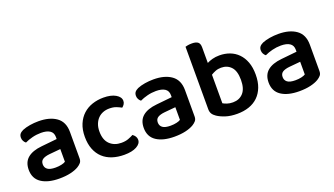

<svg xmlns="http://www.w3.org/2000/svg" viewBox="-62 -1112 2747 1581"><g transform="rotate(-20 1312.0 -321.5)"><path d="M250 -81Q279 -81 303 -86.5Q327 -92 338 -100V-211L241 -202Q201 -198 180 -184.5Q159 -171 159 -142Q159 -113 180.5 -97Q202 -81 250 -81ZM246 -488Q344 -488 402.5 -446Q461 -404 461 -316V-85Q461 -61 449 -47Q437 -33 419 -22Q391 -5 348 5Q305 15 250 15Q150 15 92.5 -23.5Q35 -62 35 -139Q35 -206 77.5 -241.5Q120 -277 201 -285L338 -299V-317Q338 -355 310.5 -373Q283 -391 233 -391Q194 -391 157 -381.5Q120 -372 91 -358Q80 -366 72.5 -379.5Q65 -393 65 -409Q65 -429 74.5 -441.5Q84 -454 105 -464Q134 -476 171 -482Q208 -488 246 -488Z M830 -387Q800 -387 774.5 -377Q749 -367 730.5 -348Q712 -329 701 -301Q690 -273 690 -236Q690 -162 729 -124.5Q768 -87 830 -87Q865 -87 890.5 -96.5Q916 -106 936 -117Q950 -107 958.5 -94Q967 -81 967 -64Q967 -30 927 -8Q887 14 819 14Q762 14 714.5 -1.5Q667 -17 633 -48.5Q599 -80 580.5 -127Q562 -174 562 -236Q562 -299 582 -346.5Q602 -394 636.5 -425.5Q671 -457 717 -472.5Q763 -488 815 -488Q882 -488 922 -464.5Q962 -441 962 -407Q962 -391 953.5 -378Q945 -365 934 -357Q914 -368 889.5 -377.5Q865 -387 830 -387Z M1258 -81Q1287 -81 1311 -86.5Q1335 -92 1346 -100V-211L1249 -202Q1209 -198 1188 -184.5Q1167 -171 1167 -142Q1167 -113 1188.5 -97Q1210 -81 1258 -81ZM1254 -488Q1352 -488 1410.5 -446Q1469 -404 1469 -316V-85Q1469 -61 1457 -47Q1445 -33 1427 -22Q1399 -5 1356 5Q1313 15 1258 15Q1158 15 1100.5 -23.5Q1043 -62 1043 -139Q1043 -206 1085.5 -241.5Q1128 -277 1209 -285L1346 -299V-317Q1346 -355 1318.5 -373Q1291 -391 1241 -391Q1202 -391 1165 -381.5Q1128 -372 1099 -358Q1088 -366 1080.5 -379.5Q1073 -393 1073 -409Q1073 -429 1082.5 -441.5Q1092 -454 1113 -464Q1142 -476 1179 -482Q1216 -488 1254 -488Z M1832 -488Q1880 -488 1921.5 -472.5Q1963 -457 1994 -425.5Q2025 -394 2042.5 -347.5Q2060 -301 2060 -238Q2060 -175 2042 -128Q2024 -81 1991 -49Q1958 -17 1911.5 -1Q1865 15 1808 15Q1750 15 1707 1Q1664 -13 1636 -32Q1615 -46 1605 -62.5Q1595 -79 1595 -102V-650Q1603 -653 1618.5 -655.5Q1634 -658 1653 -658Q1688 -658 1705 -645Q1722 -632 1722 -599V-462Q1743 -473 1770.5 -480.5Q1798 -488 1832 -488ZM1810 -388Q1783 -388 1760.5 -379Q1738 -370 1721 -359V-109Q1734 -101 1756 -93.5Q1778 -86 1807 -86Q1863 -86 1897 -123.5Q1931 -161 1931 -238Q1931 -316 1897.5 -352Q1864 -388 1810 -388Z M2352 -81Q2381 -81 2405 -86.5Q2429 -92 2440 -100V-211L2343 -202Q2303 -198 2282 -184.5Q2261 -171 2261 -142Q2261 -113 2282.5 -97Q2304 -81 2352 -81ZM2348 -488Q2446 -488 2504.5 -446Q2563 -404 2563 -316V-85Q2563 -61 2551 -47Q2539 -33 2521 -22Q2493 -5 2450 5Q2407 15 2352 15Q2252 15 2194.5 -23.5Q2137 -62 2137 -139Q2137 -206 2179.5 -241.5Q2222 -277 2303 -285L2440 -299V-317Q2440 -355 2412.5 -373Q2385 -391 2335 -391Q2296 -391 2259 -381.5Q2222 -372 2193 -358Q2182 -366 2174.5 -379.5Q2167 -393 2167 -409Q2167 -429 2176.5 -441.5Q2186 -454 2207 -464Q2236 -476 2273 -482Q2310 -488 2348 -488Z"/></g></svg>

Font: Baloo Paaji 2 SemiBold
Style: Regular
Weight: 600
Designer: Shuchita Grover, Noopur Datye and Ek Type
Foundry: Ek Type
Version: Version 1.640;hotconv 1.0.111;makeotfexe 2.5.65597; ttfautoh